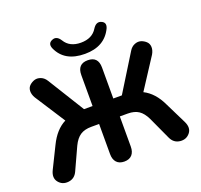

<svg xmlns="http://www.w3.org/2000/svg" viewBox="-154 -1103 1350 1288"><g transform="rotate(-20 520.5 -459.5)"><path d="M520 -760Q375 -760 326 -870Q308 -912 350 -926Q381 -936 405 -898Q440 -840 520 -840Q601 -840 636 -898Q660 -936 691 -926Q732 -912 713 -870Q660 -760 520 -760ZM447 -71V-286H391Q343 -286 312.5 -266Q282 -246 260 -200L187 -41Q167 3 122.5 8Q78 13 51.5 -20Q25 -53 49 -102L124 -254Q170 -349 242 -385L102 -602Q87 -628 88 -652Q89 -676 105.5 -691Q122 -706 142.5 -712Q163 -718 186.5 -708.5Q210 -699 225 -674L386 -414H447V-635Q447 -714 521 -714Q595 -714 595 -635V-414H656L817 -674Q832 -699 855.5 -708.5Q879 -718 899.5 -712Q920 -706 936.5 -691Q953 -676 954 -652Q955 -628 940 -602L799 -385Q873 -348 917 -254L992 -102Q1016 -53 989.5 -20Q963 13 918.5 8Q874 3 854 -41L781 -200Q759 -246 729 -266Q699 -286 651 -286H595V-71Q595 -33 576 -12Q557 9 521 9Q485 9 466 -12Q447 -33 447 -71Z"/></g></svg>

Font: Nunito ExtraBold
Style: Regular
Weight: 800
Designer: Vernon Adams
Foundry: Vernon Adams
Version: Version 3.602